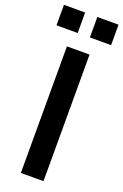

<svg xmlns="http://www.w3.org/2000/svg" viewBox="-181 -954 646 1005"><g transform="rotate(20 142.0 -452.0)"><path d="M79 0V-705H205V0ZM176 -790V-904H294V-790ZM-10 -790V-904H108V-790Z"/></g></svg>

Font: Nunito Sans 10pt SemiCondensed
Style: Bold
Weight: 700
Width: 4
Designer: Vernon Adams
Foundry: Vernon Adams
Version: Version 3.101;gftools[0.9.27]